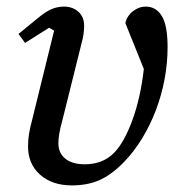

<svg xmlns="http://www.w3.org/2000/svg" viewBox="-20 -550 554 582"><path d="M36 -447 91 -492Q117 -514 135.5 -522Q154 -530 174 -530Q200 -530 217.5 -514.5Q235 -499 235 -472Q235 -461 233.5 -448.5Q232 -436 227 -418L170 -189Q162 -160 159.5 -144Q157 -128 157 -116Q157 -86 178 -69Q199 -52 237 -52Q291 -52 325 -86Q356 -117 381 -185Q406 -253 416 -341L360 -480Q365 -502 383 -516Q401 -530 422 -530Q453 -530 470.5 -501.5Q488 -473 488 -407Q488 -359 479 -310.5Q470 -262 452.5 -216Q435 -170 410.5 -130Q386 -90 356 -59Q318 -20 281.5 -4Q245 12 198 12Q138 12 101.5 -20.5Q65 -53 65 -106Q65 -126 68 -144.5Q71 -163 78 -189L144 -457L129 -466L56 -420Z"/></svg>

Font: IBM Plex Serif Text
Style: Italic
Weight: 450
Italic angle: -14°
Designer: Mike Abbink, Paul van der Laan, Pieter van Rosmalen
Foundry: Bold Monday
Version: Version 3.001